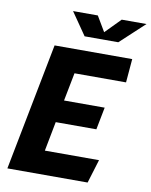

<svg xmlns="http://www.w3.org/2000/svg" viewBox="-100 -1011 850 1084"><g transform="rotate(10 325.0 -469.5)"><path d="M18.5 0H478.5L520 -135.5H209.5L242 -304.5H475L500 -433H267L298.5 -594.5H594L605.5 -730H160.5ZM229.5 -939H371.5L423 -852L508.5 -939H650.5L511.5 -810H318.5Z"/></g></svg>

Font: Monaspace Krypton ExtraBold
Style: Italic
Weight: 800
Italic angle: -11°
Designer: Riley Cran & the Lettermatic Team
Foundry: Lettermatic
Version: Version 1.101 (Monaspace Krypton)